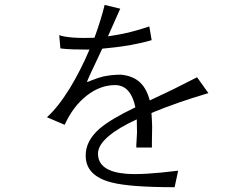

<svg xmlns="http://www.w3.org/2000/svg" viewBox="-20 -783 1040 793"><path d="M476.6 -747.1 412.1 -762.7Q405.3 -733.4 394.5 -699.2Q383.8 -664.1 370.1 -627Q321.3 -625 281.2 -627.9Q244.1 -630.9 224.6 -637.7L229.5 -583Q251 -580.1 283.2 -579.1Q312.5 -578.1 349.6 -578.1Q312.5 -491.2 268.6 -418.9Q219.7 -339.8 173.8 -298.8L247.1 -267.6Q282.2 -344.7 338.9 -388.7Q394.5 -431.6 455.1 -431.6Q489.3 -431.6 510.7 -406.2Q530.3 -382.8 539.1 -339.8Q435.5 -290 390.6 -251Q333 -200.2 334 -139.6Q334 -56.6 441.4 -29.3Q516.6 -9.8 701.2 -9.8L715.8 -78.1Q569.3 -59.6 500 -65.4Q384.8 -75.2 384.8 -148.4Q384.8 -183.6 428.7 -220.7Q468.8 -254.9 544.9 -290Q545.9 -265.6 545.9 -235.4Q544.9 -216.8 543 -183.6V-173.8H607.4V-198.2Q608.4 -240.2 608.4 -260.7Q607.4 -293.9 605.5 -316.4Q656.2 -337.9 718.8 -359.4Q774.4 -378.9 840.8 -398.4L793.9 -463.9Q748 -440.4 693.4 -413.1Q657.2 -396.5 598.6 -368.2Q585.9 -416 559.6 -441.4Q530.3 -469.7 479.5 -474.6Q441.4 -474.6 405.3 -466.8Q385.7 -461.9 358.4 -451.2Q349.6 -447.3 346.7 -446.3Q340.8 -444.3 338.9 -444.3L348.6 -467.8L402.3 -582Q459 -586.9 512.7 -595.7Q567.4 -605.5 606.4 -617.2L596.7 -673.8Q553.7 -659.2 509.8 -648.4Q466.8 -638.7 425.8 -632.8Z"/></svg>

Font: DotumChe
Style: Regular
Weight: 400
Monospace: yes
Version: Version 2.21